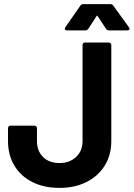

<svg xmlns="http://www.w3.org/2000/svg" viewBox="-20 -907 651 935"><path d="M19 -220V-283Q19 -288 22.5 -291.5Q26 -295 31 -295H148Q153 -295 156.5 -291.5Q160 -288 160 -283V-220Q160 -172 189.5 -142.5Q219 -113 270 -113Q319 -113 350.5 -142.5Q382 -172 382 -220V-688Q382 -693 385.5 -696.5Q389 -700 394 -700H510Q515 -700 518.5 -696.5Q522 -693 522 -688V-220Q522 -152 490 -100.5Q458 -49 401 -20.5Q344 8 270 8Q194 8 137.5 -20.5Q81 -49 50 -100.5Q19 -152 19 -220ZM298 -774 371 -879Q376 -887 385 -887H518Q527 -887 532 -879L608 -774Q611 -770 611 -767Q611 -759 600 -759H510Q501 -759 496 -767L456 -828Q453 -834 450 -828L410 -767Q405 -759 396 -759H306Q299 -759 296.5 -763.5Q294 -768 298 -774Z"/></svg>

Font: UMi
Style: Bold
Weight: 700
Designer: Peter Middis
Foundry: We Are UMi
Version: Version 1.0